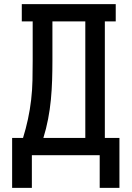

<svg xmlns="http://www.w3.org/2000/svg" viewBox="-20 -755 640 934"><path d="M39 159V-84H92Q106 -129 116 -175.5Q126 -222 131.5 -269.5Q137 -317 138 -364.5Q139 -412 139 -459V-651H86V-735H543V-651H490V-84H561V159H465V0H135V159ZM191 -84H395V-651H235V-459Q235 -412 233.5 -364.5Q232 -317 227.5 -270Q223 -223 214 -176Q205 -129 191 -84Z"/></svg>

Font: Iosevka Curly Slab MdEx
Style: Regular
Weight: 500
Width: 7
Monospace: yes
Designer: Belleve Invis
Foundry: Belleve Invis
Version: Version 11.1.0; ttfautohint (v1.8.3)